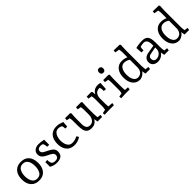

<svg xmlns="http://www.w3.org/2000/svg" viewBox="350 -2245 3743 3743"><g transform="rotate(-45 2221.5 -374.0)"><path d="M276 10Q200 10 149 -23Q98 -56 72.5 -113.5Q47 -171 47 -246Q47 -322 72.5 -379.5Q98 -437 149 -470Q200 -503 276 -503Q390 -503 446.5 -432.5Q503 -362 503 -246Q503 -171 477.5 -113Q452 -55 401.5 -22.5Q351 10 276 10ZM276 -44Q330 -44 361 -74Q392 -104 404.5 -150.5Q417 -197 417 -246Q417 -296 404.5 -342.5Q392 -389 361 -419Q330 -449 276 -449Q222 -449 191 -419.5Q160 -390 146.5 -343.5Q133 -297 133 -246Q133 -196 146.5 -149.5Q160 -103 191 -73.5Q222 -44 276 -44Z M766 10Q705 10 666.5 -5.5Q628 -21 611 -31V-160L668 -164V-124Q668 -117 673 -101Q678 -85 686 -68Q694 -51 702 -39L673 -82Q691 -56 714 -47Q737 -38 767 -38Q807 -38 831 -57Q855 -76 855 -117Q855 -154 823 -175.5Q791 -197 749 -217Q724 -229 699 -242.5Q674 -256 653.5 -273.5Q633 -291 620.5 -315Q608 -339 608 -372Q608 -434 652.5 -468.5Q697 -503 762 -503Q795 -503 832 -498.5Q869 -494 904 -486L903 -345L846 -348V-383Q846 -389 840.5 -405Q835 -421 828.5 -438.5Q822 -456 818 -466L852 -429Q827 -443 809 -448Q791 -453 763 -453Q728 -453 706 -435.5Q684 -418 684 -386Q684 -351 716 -329.5Q748 -308 790 -289Q816 -277 841 -263Q866 -249 887 -231.5Q908 -214 920.5 -190.5Q933 -167 933 -135Q933 -56 888 -23Q843 10 766 10Z M1255 10Q1179 10 1128.5 -22.5Q1078 -55 1053 -113Q1028 -171 1028 -246Q1028 -322 1053.5 -379.5Q1079 -437 1130 -469.5Q1181 -502 1257 -502Q1301 -502 1334 -492Q1367 -482 1412 -466L1402 -347L1347 -350V-384Q1347 -392 1341.5 -410.5Q1336 -429 1331 -445L1362 -413Q1335 -427 1308.5 -437.5Q1282 -448 1256 -448Q1205 -448 1174.5 -417.5Q1144 -387 1130 -341Q1116 -295 1116 -246Q1116 -197 1129.5 -152.5Q1143 -108 1173 -80Q1203 -52 1254 -52Q1291 -52 1325.5 -62Q1360 -72 1396 -89L1423 -43Q1381 -15 1340 -2.5Q1299 10 1255 10Z M1722 11Q1652 11 1617.5 -18.5Q1583 -48 1572 -100.5Q1561 -153 1561 -221V-356Q1561 -365 1559 -382.5Q1557 -400 1553.5 -421Q1550 -442 1547 -459L1583 -422L1484 -442L1488 -494H1624L1643 -476Q1642 -455 1640 -427Q1638 -399 1637 -372Q1636 -345 1636 -326V-183Q1636 -125 1658 -87.5Q1680 -50 1738 -50Q1781 -50 1809 -73Q1837 -96 1851.5 -132.5Q1866 -169 1866 -208V-356Q1866 -365 1864 -382.5Q1862 -400 1859 -421Q1856 -442 1853 -459L1890 -423L1786 -442L1790 -494H1929L1948 -476Q1947 -455 1945.5 -427Q1944 -399 1943 -372Q1942 -345 1942 -326V-164Q1942 -130 1946.5 -95.5Q1951 -61 1954 -26L1918 -63L2022 -52L2016 0H1891L1872 -111L1882 -87Q1876 -75 1858.5 -51.5Q1841 -28 1808.5 -8.5Q1776 11 1722 11Z M2083 5 2078 -43 2190 -66 2150 -29Q2152 -37 2155.5 -57Q2159 -77 2162.5 -99.5Q2166 -122 2166 -134V-356Q2166 -369 2163 -391.5Q2160 -414 2156 -436.5Q2152 -459 2150 -469L2190 -423L2080 -442L2085 -494H2209L2228 -476L2242 -326L2212 -358Q2223 -385 2237 -410.5Q2251 -436 2271.5 -457Q2292 -478 2322.5 -490.5Q2353 -503 2397 -503Q2414 -503 2430.5 -500.5Q2447 -498 2463 -493L2454 -332L2397 -335V-387Q2397 -392 2393 -406Q2389 -420 2383.5 -436.5Q2378 -453 2373 -464L2420 -438Q2410 -437 2399.5 -437Q2389 -437 2379 -437Q2307 -437 2274.5 -394Q2242 -351 2242 -280V-164Q2242 -125 2245 -84Q2248 -43 2251 -25L2214 -62L2348 -52L2342 0H2193Q2183 0 2164 1Q2145 2 2123.5 3Q2102 4 2083 5Z M2538 5 2533 -43 2645 -66 2605 -29Q2607 -37 2610.5 -57Q2614 -77 2617.5 -99.5Q2621 -122 2621 -134V-356Q2621 -369 2618.5 -389.5Q2616 -410 2612.5 -432Q2609 -454 2606 -469L2645 -423L2535 -442L2540 -494H2684L2703 -476Q2702 -461 2700.5 -434.5Q2699 -408 2698 -379Q2697 -350 2697 -326V-164Q2697 -125 2700 -84Q2703 -43 2706 -25L2669 -62L2782 -52L2775 0H2648Q2638 0 2619 1Q2600 2 2578.5 3Q2557 4 2538 5ZM2644 -592Q2616 -592 2601 -609Q2586 -626 2586 -654Q2586 -683 2601 -700.5Q2616 -718 2644 -718Q2672 -718 2687 -701.5Q2702 -685 2702 -654Q2702 -626 2687.5 -609Q2673 -592 2644 -592Z M3054 10Q2961 10 2906.5 -59Q2852 -128 2852 -248Q2852 -365 2907.5 -433.5Q2963 -502 3057 -502Q3082 -502 3103 -499.5Q3124 -497 3149 -489.5Q3174 -482 3209 -467L3202 -395Q3167 -423 3134.5 -434.5Q3102 -446 3067 -446Q3006 -446 2970.5 -392.5Q2935 -339 2935 -245Q2935 -154 2968 -101Q3001 -48 3056 -48Q3118 -48 3153 -89Q3188 -130 3188 -203V-619Q3188 -632 3185 -653Q3182 -674 3178 -693.5Q3174 -713 3172 -721L3210 -688L3088 -709L3093 -759L3195 -756H3251L3269 -738Q3268 -717 3266.5 -689Q3265 -661 3264 -634Q3263 -607 3263 -589V-163Q3263 -124 3269 -84Q3275 -44 3279 -27L3240 -63L3343 -52L3337 0H3212L3192 -113L3199 -96Q3200 -79 3186 -60.5Q3172 -42 3149 -26Q3126 -10 3101 0Q3076 10 3054 10Z M3554 10Q3487 10 3448 -24.5Q3409 -59 3409 -117Q3409 -169 3442.5 -203.5Q3476 -238 3543 -249L3718 -278V-229L3555 -198Q3525 -193 3508 -175Q3491 -157 3491 -131Q3491 -93 3510.5 -71.5Q3530 -50 3566 -50Q3619 -50 3658.5 -84Q3698 -118 3705 -168V-309Q3705 -381 3681 -416.5Q3657 -452 3609 -452Q3588 -452 3564 -448Q3540 -444 3519 -437Q3498 -430 3487 -422L3518 -465L3506 -390L3507 -349L3449 -346L3439 -479Q3469 -487 3499 -492Q3529 -497 3559 -499.5Q3589 -502 3619 -502Q3708 -502 3744 -453.5Q3780 -405 3780 -287V-164Q3780 -119 3785.5 -85.5Q3791 -52 3795 -33L3762 -63L3860 -52L3854 0H3729L3709 -113L3727 -116Q3725 -88 3700.5 -58.5Q3676 -29 3637.5 -9.5Q3599 10 3554 10Z M4132 10Q4039 10 3984.5 -59Q3930 -128 3930 -248Q3930 -365 3985.5 -433.5Q4041 -502 4135 -502Q4160 -502 4181 -499.5Q4202 -497 4227 -489.5Q4252 -482 4287 -467L4280 -395Q4245 -423 4212.5 -434.5Q4180 -446 4145 -446Q4084 -446 4048.5 -392.5Q4013 -339 4013 -245Q4013 -154 4046 -101Q4079 -48 4134 -48Q4196 -48 4231 -89Q4266 -130 4266 -203V-619Q4266 -632 4263 -653Q4260 -674 4256 -693.5Q4252 -713 4250 -721L4288 -688L4166 -709L4171 -759L4273 -756H4329L4347 -738Q4346 -717 4344.5 -689Q4343 -661 4342 -634Q4341 -607 4341 -589V-163Q4341 -124 4347 -84Q4353 -44 4357 -27L4318 -63L4421 -52L4415 0H4290L4270 -113L4277 -96Q4278 -79 4264 -60.5Q4250 -42 4227 -26Q4204 -10 4179 0Q4154 10 4132 10Z"/></g></svg>

Font: Andada Pro
Style: Regular
Weight: 400
Designer: Carolina Giovagnoli
Foundry: Huerta Tipografica
Version: Version 3.003